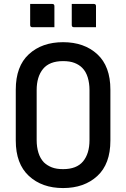

<svg xmlns="http://www.w3.org/2000/svg" viewBox="-20 -934 640 974"><path d="M300 -720Q407 -720 473.5 -659Q540 -598 540 -479V-221Q540 -102 473.5 -41Q407 20 300 20Q193 20 126.5 -41.5Q60 -103 60 -221V-479Q60 -598 126.5 -659Q193 -720 300 -720ZM166 -223Q166 -188 175 -159Q184 -130 203 -110Q220 -94 243 -85Q266 -76 300 -76Q369 -76 401.5 -115.5Q434 -155 434 -223V-477Q434 -512 425 -541.5Q416 -571 397 -590Q381 -606 357.5 -615Q334 -624 300 -624Q231 -624 198.5 -584.5Q166 -545 166 -477ZM133 -914H245Q256 -914 256 -903V-796H144Q133 -796 133 -807ZM344 -914H456Q467 -914 467 -903V-796H355Q344 -796 344 -807Z"/></svg>

Font: Recursive Mn Lnr St Med
Style: Regular
Weight: 500
Monospace: yes
Version: Version 1.079;hotconv 1.0.112;makeotfexe 2.5.65598; ttfautoh